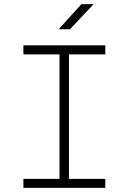

<svg xmlns="http://www.w3.org/2000/svg" viewBox="-20 -914 626 934"><path d="M93.8 0H492.2V-43.9H315.4V-649.4H492.2V-693.4H93.8V-649.4H269.5V-43.9H93.8ZM265.6 -771.5H320.3L435.1 -893.6H375.5Z"/></svg>

Font: Cascadia Mono PL ExtraLight
Style: Regular
Weight: 200
Monospace: yes
Designer: Aaron Bell
Foundry: Saja Typeworks
Version: Version 2404.023